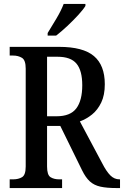

<svg xmlns="http://www.w3.org/2000/svg" viewBox="-20 -951 627 971"><path d="M29 0V-44H47Q73 -44 91.5 -55Q110 -66 110 -109V-604Q110 -647 91 -658.5Q72 -670 47 -670H29V-714H279Q400 -714 455 -667.5Q510 -621 510 -525Q510 -470 492 -432.5Q474 -395 445.5 -372Q417 -349 384 -337L497 -125Q518 -84 538 -64Q558 -44 584 -44H587V0H568Q520 0 488 -7Q456 -14 434.5 -33.5Q413 -53 395 -90L285 -314H218V-109Q218 -66 235.5 -55Q253 -44 279 -44H294V0ZM266 -363Q336 -363 366 -403Q396 -443 396 -520Q396 -594 367 -629Q338 -664 271 -664H218V-363ZM221 -784Q242 -818 265.5 -857.5Q289 -897 302 -931H412V-921Q402 -904 376.5 -876Q351 -848 320.5 -819.5Q290 -791 264 -771H221Z"/></svg>

Font: Noto Serif Tamil Condensed Medium
Style: Italic
Weight: 500
Width: 3
Italic angle: -12°
Designer: Indian Type Foundry, Tom Grace, and the Monotype Design Team
Foundry: Monotype Imaging Inc.
Version: Version 2.003; ttfautohint (v1.8.4.7-5d5b)